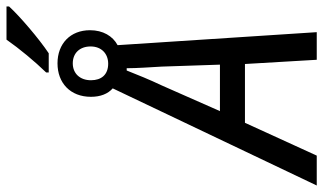

<svg xmlns="http://www.w3.org/2000/svg" viewBox="-280 -773 995 591"><g transform="rotate(-90 217.5 -477.5)"><path d="M290 -825H349C394 -855 464 -915 493 -947V-955H391C363 -915 324 -868 290 -833ZM317 -642C283 -642 266 -663 266 -695C266 -729 287 -751 318 -751C350 -751 370 -729 370 -696C370 -663 348 -642 317 -642ZM171 -298 250 -477C268 -515 283 -552 296 -585H303C303 -552 306 -514 308 -477L314 -298ZM-58 0H34L135 -221H316L329 0H414L374 -613C402 -628 420 -658 420 -698C420 -758 379 -798 318 -798C258 -798 215 -759 215 -695C215 -666 224 -643 241 -628Z"/></g></svg>

Font: Noto Sans Display SemiCondensed
Style: Italic
Weight: 400
Width: 4
Italic angle: -12°
Designer: Monotype Design Team
Foundry: Monotype Imaging Inc.
Version: Version 1.900